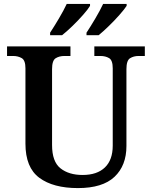

<svg xmlns="http://www.w3.org/2000/svg" viewBox="-20 -951 776 981"><path d="M378 10Q252 10 181 -42.5Q110 -95 110 -217V-602Q110 -643 91 -654Q72 -665 47 -665H16V-714H340V-665H309Q283 -665 264.5 -653.5Q246 -642 246 -598V-210Q246 -125 289 -91Q332 -57 402 -57Q476 -57 516 -95.5Q556 -134 556 -207V-602Q556 -643 537.5 -654Q519 -665 493 -665H462V-714H720V-665H688Q663 -665 644.5 -653.5Q626 -642 626 -598V-205Q626 -105 565 -47.5Q504 10 378 10ZM422 -784Q443 -816 467 -856.5Q491 -897 507 -931H627V-921Q616 -904 590.5 -875Q565 -846 535.5 -817.5Q506 -789 484 -771H422ZM236 -784Q257 -816 281 -856.5Q305 -897 321 -931H440V-921Q430 -904 404.5 -875Q379 -846 349.5 -817.5Q320 -789 297 -771H236Z"/></svg>

Font: Noto Serif Toto SemiBold
Style: Regular
Weight: 600
Designer: Monotype Design Team
Foundry: Monotype Imaging Inc.
Version: Version 2.001; ttfautohint (v1.8.4.7-5d5b)